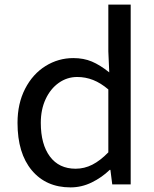

<svg xmlns="http://www.w3.org/2000/svg" viewBox="-20 -800 668 833"><path d="M56 -267Q56 -351 89 -415Q122 -479 177.5 -513.5Q233 -548 298 -548Q343 -548 378.5 -533Q414 -518 454 -486L450 -577V-780H547V0H467L459 -63H456Q422 -30 378 -8.5Q334 13 286 13Q180 13 118 -61Q56 -135 56 -267ZM450 -139V-412Q417 -440 384 -453Q351 -466 315 -466Q271 -466 235 -440.5Q199 -415 178 -370Q157 -325 157 -267Q157 -174 196.5 -121Q236 -68 308 -68Q346 -68 380.5 -85.5Q415 -103 450 -139Z"/></svg>

Font: Nebula Sans Medium
Style: Regular
Weight: 500
Designer: Paul D. Hunt for Adobe (as Source Sans)
Foundry: Nebula Entertainment & Broadcasting LLC
Version: Version 1.010